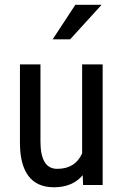

<svg xmlns="http://www.w3.org/2000/svg" viewBox="-20 -770 513 799"><path d="M325.7 -2 324.2 -41Q282.2 9.3 204.1 9.3Q133.8 9.3 98.1 -38.1Q63 -85.4 63 -175.3V-500V-502H64.5H146.5H148.4V-500V-181.6Q148.4 -66.9 218.3 -67.4Q293 -67.4 321.8 -131.8V-500V-502H323.2H405.8H407.2V-500V-2V0H405.8H327.6H325.7ZM293.5 -750H402.8L272 -606.4H199.2Z"/></svg>

Font: MAUL Condensed
Style: Condensed Regular
Weight: 400
Designer: MAUL
Version: Version 1.0; 2020; ttfautohint (v1.8.3)